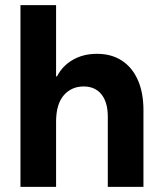

<svg xmlns="http://www.w3.org/2000/svg" viewBox="-20 -727 637 747"><path d="M59.6 -707H198.2V-429.7H201.7Q222.7 -470.7 263.2 -494.1Q303.7 -517.6 357.4 -517.6Q413.6 -517.6 454.1 -491.2Q494.6 -464.8 516.4 -415.5Q538.1 -366.2 538.1 -298.8V0H399.4V-275.4Q398.9 -330.1 374.3 -360.4Q349.6 -390.6 305.7 -390.6Q258.3 -390.6 228.5 -356.7Q198.7 -322.8 198.2 -254.9V0H59.6Z"/></svg>

Font: Wanted Sans
Style: Bold
Weight: 700
Designer: Original Design by Kil Hyung-jin and Kang Hanbin, Wanted Lab, Inc; Hangeul from Source Han Sans by Jang Soo-young and Ka
Foundry: Wanted Lab, Inc.
Version: Version 1.000